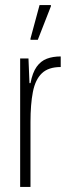

<svg xmlns="http://www.w3.org/2000/svg" viewBox="-20 -742 277 762"><path d="M60 0V-510H93L97 -412H101Q109 -454 125.5 -477Q142 -500 166 -509Q190 -518 221 -518V-476Q172 -476 146 -451Q120 -426 110.5 -377Q101 -328 101 -258V0ZM101 -584V-589L137 -722H182V-717L130 -584Z"/></svg>

Font: Saira ExtraCondensed ExtraLight
Style: Regular
Weight: 250
Width: 2
Designer: Hector Gatti with collaboration of the Omnibus-Type team
Foundry: Omnibus-Type
Version: Version 1.101